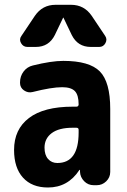

<svg xmlns="http://www.w3.org/2000/svg" viewBox="-20 -790 540 819"><path d="M315.4 -224.6V-236.3Q315.4 -245.1 305.7 -245.1H290Q231.4 -245.1 200.7 -222.2Q169.9 -199.2 169.9 -160.2Q169.9 -128.9 185.1 -111.8Q200.2 -94.7 224.6 -94.7Q315.4 -94.7 315.4 -224.6ZM250 -530.3Q361.3 -530.3 405.8 -485.4Q450.2 -440.4 450.2 -325.2V-56.6Q450.2 -33.2 433.1 -16.6Q416 0 392.6 0H379.9Q355.5 0 338.9 -17.1Q322.3 -34.2 321.3 -56.6V-64.5Q321.3 -65.4 320.3 -65.4Q318.4 -65.4 318.4 -64.5Q269.5 9.8 184.6 9.8Q116.2 9.8 78.1 -32.2Q40 -74.2 40 -150.4Q40 -238.3 103.5 -286.6Q167 -335 290 -335H305.7Q314.5 -335 315.4 -343.8V-344.7Q315.4 -384.8 299.3 -401.4Q283.2 -418 245.1 -418Q200.2 -418 119.1 -397.5Q99.6 -392.6 82.5 -404.3Q65.4 -416 65.4 -436.5V-438.5Q65.4 -464.8 80.6 -484.9Q95.7 -504.9 120.1 -510.7Q199.2 -530.3 250 -530.3ZM283.2 -769.5Q338.9 -769.5 371.1 -722.7L428.7 -636.7Q438.5 -622.1 429.7 -606Q420.9 -589.8 403.3 -589.8H367.2Q311.5 -589.8 286.1 -640.6L251 -713.9Q251 -714.8 250 -714.8Q249 -714.8 249 -713.9L213.9 -640.6Q188.5 -589.8 132.8 -589.8H96.7Q79.1 -589.8 69.8 -606Q60.5 -622.1 71.3 -636.7L128.9 -722.7Q161.1 -769.5 216.8 -769.5Z"/></svg>

Font: Rounded Mgen+ 2m bold
Style: Bold
Weight: 700
Designer: [Source Han Sans]
Ryoko NISHIZUKA  (kana & ideographs); Paul D. Hunt (Latin, Greek & Cyrillic); Wenlong ZHANG  (bopomofo
Version: Version 1.059.20150602